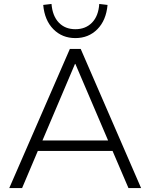

<svg xmlns="http://www.w3.org/2000/svg" viewBox="-20 -953 762 973"><path d="M27 0 334 -705H389L695 0H631L544 -203L577 -188H144L178 -203L92 0ZM360 -629 190 -229 167 -241H554L533 -229L362 -629ZM362 -760Q295 -760 250.5 -805Q206 -850 199 -928L241 -933Q246 -872 278 -838.5Q310 -805 362 -805Q414 -805 446.5 -838.5Q479 -872 483 -933L525 -928Q518 -850 473.5 -805Q429 -760 362 -760Z"/></svg>

Font: Nunito Sans 12pt Light
Style: Regular
Weight: 300
Designer: Vernon Adams
Foundry: Vernon Adams
Version: Version 3.101;gftools[0.9.27]